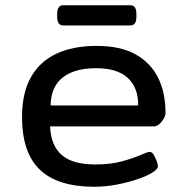

<svg xmlns="http://www.w3.org/2000/svg" viewBox="-20 -705 700 732"><path d="M339 7Q200 7 132 -58Q64 -123 64 -259Q64 -350 97.5 -410Q131 -470 194.5 -500Q258 -530 349 -530Q438 -530 495.5 -498.5Q553 -467 582 -410Q611 -353 611 -274Q611 -264 604 -252Q597 -240 587 -231.5Q577 -223 566 -223H171Q174 -150 215.5 -114Q257 -78 343 -78Q402 -78 445.5 -90Q489 -102 516 -114Q543 -126 551 -126Q559 -126 565.5 -115.5Q572 -105 577 -92Q582 -79 582 -71Q582 -60 560 -46.5Q538 -33 502 -21Q466 -9 423.5 -1Q381 7 339 7ZM173 -303H507Q507 -372 466.5 -408.5Q426 -445 347 -445Q290 -445 251.5 -428.5Q213 -412 193.5 -381Q174 -350 173 -303ZM221 -608Q198 -608 198 -641V-652Q198 -685 221 -685H477Q500 -685 500 -652V-641Q500 -608 477 -608Z"/></svg>

Font: Asap Expanded Medium
Style: Regular
Weight: 500
Width: 7
Designer: Pablo Cosgaya
Foundry: Omnibus-Type
Version: Version 3.001